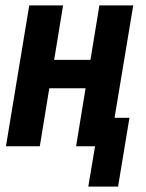

<svg xmlns="http://www.w3.org/2000/svg" viewBox="-20 -540 540 709"><path d="M306 149 331 0H261L296 -214H162L127 0H2L88 -520H213L180 -319H314L347 -520H472L403 -105H458L416 149Z"/></svg>

Font: Iosevka Term Curly XBd Obl
Style: Regular
Weight: 800
Italic angle: -9°
Designer: Belleve Invis
Foundry: Belleve Invis
Version: Version 32.3.0